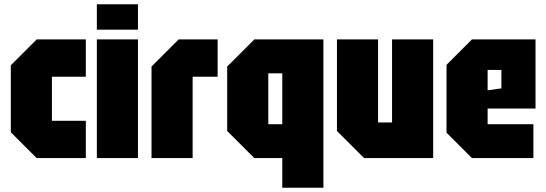

<svg xmlns="http://www.w3.org/2000/svg" viewBox="-20 -746 2578 906"><path d="M31 -122V-438L153 -560H385V-384H225V-176H385V0H153Z M437 0V-560H631V0ZM437 -606V-726H631V-606Z M695 0V-432L823 -560H1007V-384H889V0Z M1506 -560V140H1312V0H1180L1052 -128V-432L1180 -560ZM1312 -400H1246V-160H1312Z M2024 -560V0H1698L1570 -128V-560H1764V-168H1830V-560Z M2087 -120V-440L2207 -560H2507V-234H2281V-160H2497V0H2207ZM2281 -320 2346 -329V-416H2281Z"/></svg>

Font: Tektur Condensed ExtraBold
Style: Regular
Weight: 800
Width: 3
Designer: Adam Jagosz
Foundry: Adam Jagosz
Version: Version 1.005;gftools[0.9.30]